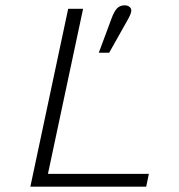

<svg xmlns="http://www.w3.org/2000/svg" viewBox="-20 -701 672 721"><path d="M94 0 236 -668H292L160 -48H539L529 0ZM351 -503 399 -632Q408 -657 419 -669Q430 -681 448 -681Q459 -681 466 -675.5Q473 -670 473 -662Q473 -654 468 -643Q463 -632 453 -615L390 -503Z"/></svg>

Font: Atkinson Hyperlegible Mono ExtraLight
Style: Italic
Weight: 200
Italic angle: -12°
Monospace: yes
Designer: Elliott Scott, Megan Eiswerth, Linus Boman, Theodore Petrosky, Letters from Sweden
Foundry: Applied Design Works, Letters from Sweden
Version: Version 2.001